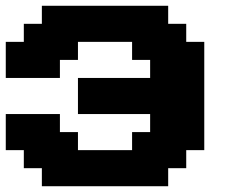

<svg xmlns="http://www.w3.org/2000/svg" viewBox="-20 -645 852 665"><path d="M125 0H562.5V-62.5H625V-125H687.5V-500H625V-562.5H562.5V-625H125V-562.5H62.5V-500H0V-375H187.5V-437.5H250V-500H437.5V-437.5H500V-375H250V-250H500V-187.5H437.5V-125H250V-187.5H187.5V-250H0V-125H62.5V-62.5H125Z"/></svg>

Font: Faithful 32x
Style: Semibold
Weight: 400
Foundry: Faithful Resource Pack
Version: Version 1.0; January 27, 2023